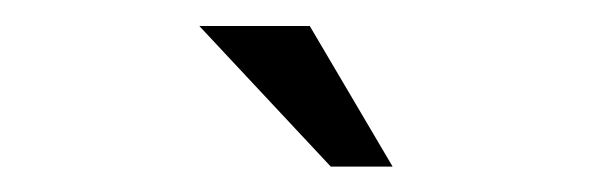

<svg xmlns="http://www.w3.org/2000/svg" viewBox="-20 -562 457 149"><path d="M134.7 -541.8H220.4L284.7 -432.7H236.7Z"/></svg>

Font: Suravaram
Style: Regular
Weight: 400
Designer: Purushoth Kumar Guthula
Foundry: SiliconAndhra, USA.
Version: Version 1.0.4; ttfautohint (v1.2.42-39fb)